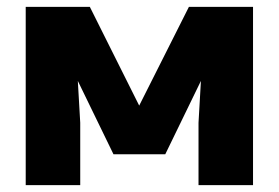

<svg xmlns="http://www.w3.org/2000/svg" viewBox="-20 -490 813 560"><path d="M55 50V-470H242L386 -182L531 -470H718V50H559V-132L566 -254L462 -40H311L207 -254L214 -132V50Z"/></svg>

Font: OA Gothic ExtraBold
Style: Regular
Weight: 800
Designer: Choi Chi-young, Lee Jaesang, Lee Juhyun, Han Dohee
Foundry: DDUNGSANG CORP.
Version: Version 1.000;Build 20210203